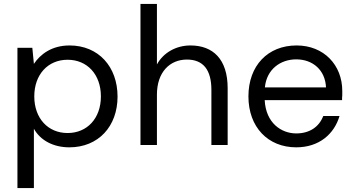

<svg xmlns="http://www.w3.org/2000/svg" viewBox="-20 -740 1809 980"><path d="M153 220V-83C186 -23 253 12 334 12C482 12 580 -95 580 -247C580 -399 483 -508 335 -508C243 -508 185 -462 153 -414L145 -496H69V220ZM325 -61C225 -61 155 -136 155 -248C155 -360 225 -435 325 -435C425 -435 495 -360 495 -248C495 -136 425 -61 325 -61Z M781 0V-257C781 -372 847 -436 934 -436C1017 -436 1059 -384 1059 -281V0H1142V-290C1142 -438 1067 -508 952 -508C880 -508 814 -472 781 -411V-720H697V0Z M1492 12C1609 12 1686 -56 1713 -148H1630C1609 -93 1561 -59 1492 -59C1417 -59 1337 -111 1331 -229H1726C1726 -238 1726 -247 1727 -254C1727 -261 1727 -269 1727 -276C1727 -408 1633 -508 1494 -508C1347 -508 1248 -405 1248 -248C1248 -91 1348 12 1492 12ZM1492 -437C1576 -437 1640 -383 1644 -294H1332C1341 -387 1412 -437 1492 -437Z"/></svg>

Font: Rootstock Sans Body
Style: Regular
Weight: 400
Designer: Colophon Foundry, Jonny Pinhorn
Foundry: Colophon Foundry
Version: Version 1.200;FEAKit 1.0